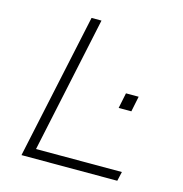

<svg xmlns="http://www.w3.org/2000/svg" viewBox="-103 -782 836 877"><g transform="rotate(15 315.0 -344.0)"><path d="M449 -323 464 -396H524L509 -323ZM76 0 223 -688H270L133 -44H539L529 0Z"/></g></svg>

Font: Saira Expanded ExtraLight
Style: Italic
Weight: 250
Width: 7
Italic angle: -12°
Designer: Hector Gatti with collaboration of the Omnibus-Type team
Foundry: Omnibus-Type
Version: Version 1.101